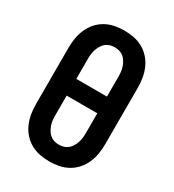

<svg xmlns="http://www.w3.org/2000/svg" viewBox="-182 -845 863 955"><g transform="rotate(30 250.0 -367.5)"><path d="M250 8Q222 8 194.5 2.5Q167 -3 143 -16.5Q119 -30 100.5 -51Q82 -72 71 -97.5Q60 -123 55.5 -150Q51 -177 51 -205V-530Q51 -558 55.5 -585Q60 -612 71 -637.5Q82 -663 100.5 -684Q119 -705 143 -718.5Q167 -732 194.5 -737.5Q222 -743 250 -743Q278 -743 305.5 -737.5Q333 -732 357 -718.5Q381 -705 399.5 -684Q418 -663 429 -637.5Q440 -612 444.5 -585Q449 -558 449 -530V-205Q449 -177 444.5 -150Q440 -123 429 -97.5Q418 -72 399.5 -51Q381 -30 357 -16.5Q333 -3 305.5 2.5Q278 8 250 8ZM162 -415H338V-530Q338 -544 336.5 -557.5Q335 -571 330.5 -584Q326 -597 319 -609Q312 -621 301.5 -630Q291 -639 277.5 -643Q264 -647 250 -647Q236 -647 222.5 -643Q209 -639 198.5 -630Q188 -621 181 -609Q174 -597 169.5 -584Q165 -571 163.5 -557.5Q162 -544 162 -530ZM250 -88Q264 -88 277.5 -92Q291 -96 301.5 -105Q312 -114 319 -126Q326 -138 330.5 -151Q335 -164 336.5 -177.5Q338 -191 338 -205V-319H162V-205Q162 -191 163.5 -177.5Q165 -164 169.5 -151Q174 -138 181 -126Q188 -114 198.5 -105Q209 -96 222.5 -92Q236 -88 250 -88Z"/></g></svg>

Font: Iosevka
Style: Bold
Weight: 700
Monospace: yes
Designer: Belleve Invis
Foundry: Belleve Invis
Version: Version 32.5.0; ttfautohint (v1.8.4)